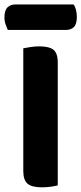

<svg xmlns="http://www.w3.org/2000/svg" viewBox="-32 -821 360 849"><path d="M71 -423H223.4V-1.2Q213.9 1.5 194 4.4Q174.1 7.3 153 7.3Q108.2 7.3 89.6 -8.9Q71 -25.2 71 -64.7ZM223.4 -231.4H71V-607.5Q81.3 -609.5 101.7 -612.8Q122.1 -616 141.7 -616Q185 -616 204.2 -601.1Q223.4 -586.1 223.4 -544.1ZM259.1 -688.5H2.4Q-1.6 -698.3 -7 -712.7Q-12.4 -727.2 -12.4 -743.3Q-12.4 -775.5 1.2 -788.4Q14.8 -801.4 37.1 -801.4H293.2Q300.3 -792.3 304 -777.4Q307.8 -762.4 307.8 -746.6Q307.8 -714.4 294.7 -701.4Q281.7 -688.5 259.1 -688.5Z"/></svg>

Font: Baloo Bhaijaan 2
Style: Regular
Weight: 400
Designer: Sanskriti Dholi, Noopur Datye and Ek Type
Foundry: Ek Type
Version: Version 1.701